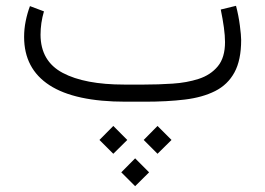

<svg xmlns="http://www.w3.org/2000/svg" viewBox="-20 -348 908 657"><path d="M471.7 130.9 519 83 566.9 130.9 519 178.2ZM320.3 130.9 367.7 83 415.5 130.9 367.7 178.2ZM395 241.7 442.4 193.8 490.2 241.7 442.4 289.1ZM476.1 0H410.2Q236.3 0 149.4 -56.4Q62.5 -112.8 62.5 -221.7Q62.5 -249 67.9 -275.6Q73.2 -302.2 82.5 -327.1L130.4 -309.1Q118.7 -269.5 118.7 -229Q119.1 -138.7 194.6 -98.6Q270 -58.6 405.3 -58.6H472.7Q521.5 -58.6 570.3 -61.8Q619.1 -64.9 659.9 -78.1Q700.7 -91.3 725.3 -121.1Q750 -150.9 750 -204.1Q750 -225.6 746.1 -254.2Q742.2 -282.7 735.4 -315.4L787.6 -328.1Q796.4 -294.9 800.8 -260.7Q805.2 -226.6 805.2 -211.4Q805.2 -142.1 782.2 -100.1Q759.3 -58.1 716.1 -36.4Q672.9 -14.6 612.3 -7.3Q551.8 0 476.1 0Z"/></svg>

Font: Vazir Thin FD
Style: Thin-FD
Weight: 100
Designer: Saber Rastikerdar
Foundry: Saber Rastikerdar
Version: Version 30.0.0